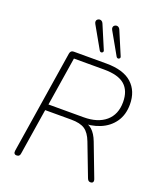

<svg xmlns="http://www.w3.org/2000/svg" viewBox="-168 -1051 990 1166"><g transform="rotate(20 327.0 -468.0)"><path d="M79 6Q69 6 64.5 -0.5Q60 -7 62 -19L167 -684Q169 -695 175 -700Q181 -705 191 -705H401Q512 -705 566.5 -655.5Q621 -606 621 -520Q621 -453 588.5 -406.5Q556 -360 500 -337Q444 -314 373 -316V-327H381Q421 -327 447.5 -303Q474 -279 491 -234L571 -24Q575 -15 574.5 -8Q574 -1 569.5 2.5Q565 6 557 6Q549 6 544 2Q539 -2 535 -12L455 -221Q436 -271 406 -291.5Q376 -312 317 -312H149L102 -15Q101 -5 95.5 0.5Q90 6 79 6ZM156 -351H383Q474 -351 525.5 -395Q577 -439 577 -519Q577 -592 535 -629Q493 -666 401 -666H206ZM446 -765 365 -908Q360 -917 361 -924.5Q362 -932 367.5 -936.5Q373 -941 380 -942Q387 -943 394 -939Q401 -935 405 -925L468 -776Q471 -770 469 -765.5Q467 -761 462.5 -759Q458 -757 453.5 -758.5Q449 -760 446 -765ZM337 -765 256 -908Q251 -917 252 -924.5Q253 -932 258.5 -936.5Q264 -941 271 -942Q278 -943 285 -939Q292 -935 296 -925L359 -776Q362 -770 360 -765.5Q358 -761 353.5 -759Q349 -757 344.5 -758.5Q340 -760 337 -765Z"/></g></svg>

Font: Nunito ExtraLight
Style: Italic
Weight: 200
Italic angle: -9°
Designer: Vernon Adams
Foundry: Vernon Adams
Version: Version 3.602